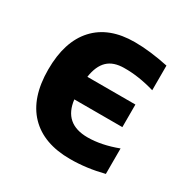

<svg xmlns="http://www.w3.org/2000/svg" viewBox="-129 -653 772 784"><g transform="rotate(30 256.5 -261.0)"><path d="M290 -534.2Q360.4 -534.2 449.2 -515.6V-399.4Q372.1 -421.9 305.7 -420.9Q254.9 -420.9 227.5 -394.5Q200.2 -368.2 192.4 -314.5H418.9V-208H192.4Q205.1 -100.6 316.4 -100.6Q380.9 -100.6 456.1 -128.9V-8.8Q376 11.7 298.8 11.7Q173.8 11.7 106.4 -58.1Q39.1 -127.9 39.1 -260.7Q39.1 -392.6 104 -463.4Q168.9 -534.2 290 -534.2Z"/></g></svg>

Font: Gen Shin Gothic Bold
Style: Bold
Weight: 700
Designer: [Source Han Sans]
Ryoko NISHIZUKA  (kana & ideographs); Paul D. Hunt (Latin, Greek & Cyrillic); Wenlong ZHANG  (bopomofo
Version: Version 1.002.20150607